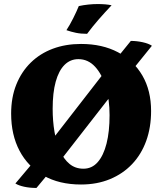

<svg xmlns="http://www.w3.org/2000/svg" viewBox="-20 -902 801 948"><path d="M380 9Q272 9 195 -35Q118 -79 76.5 -157.5Q35 -236 35 -341Q35 -421 60.5 -484.5Q86 -548 132 -593Q178 -638 241 -661.5Q304 -685 380 -685Q485 -685 562.5 -644Q640 -603 683 -529Q726 -455 726 -354Q726 -273 702 -206.5Q678 -140 632.5 -92Q587 -44 523 -17.5Q459 9 380 9ZM392 -69Q434 -69 462.5 -101.5Q491 -134 506 -193Q521 -252 521 -333Q521 -410 502.5 -472.5Q484 -535 449.5 -572.5Q415 -610 367 -610Q327 -610 298.5 -581.5Q270 -553 255 -498.5Q240 -444 240 -365Q240 -305 249 -251.5Q258 -198 276.5 -157Q295 -116 323.5 -92.5Q352 -69 392 -69ZM545 -600 626 -700Q655 -700 684.5 -693.5Q714 -687 730 -676L642 -567ZM239 -69 160 26Q127 26 99.5 20Q72 14 56 4L142 -98ZM182 -141 511 -565 584 -502 256 -81ZM410 -735Q379 -735 355 -740Q331 -745 308 -753Q325 -779 342 -813Q359 -847 369 -872Q392 -877 416 -879.5Q440 -882 463 -882Q503 -882 531 -876Q496 -839 466 -804.5Q436 -770 410 -735Z"/></svg>

Font: Vollkorn Black
Style: Regular
Weight: 900
Designer: Friedrich Althausen
Foundry: Friedrich Althausen
Version: Version 5.000